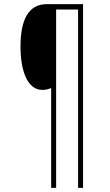

<svg xmlns="http://www.w3.org/2000/svg" viewBox="-20 -780 531 927"><path d="M381 127V-760H206C117 -760 79 -684 79 -555C79 -437 113 -346 184 -346C202 -346 212 -349 227 -355V127H251V-734H357V127Z"/></svg>

Font: Noto Sans Khmer UI Condensed Thin
Style: Regular
Weight: 100
Width: 3
Designer: Danh Hong and the Monotype Design Team
Foundry: Monotype Imaging Inc.
Version: Version 2.002